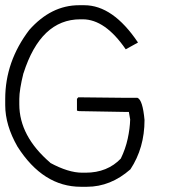

<svg xmlns="http://www.w3.org/2000/svg" viewBox="-23 -716 665 736"><path d="M300 -696Q410 -696 506 -553L459 -527Q380 -642 294 -642H285Q133 -642 67 -435V-436Q59 -404 55 -379Q51 -354 51 -337V-316Q51 -194 170 -92H169Q239 -54 292 -54H305Q389 -54 441 -109L440 -108Q458 -145 466.5 -184Q475 -223 476 -258L471 -287H453L280 -290Q278 -290 275.5 -291Q273 -292 272 -292V-337L277 -343L461 -341H504Q524 -333 531 -256Q531 -149 477 -67Q401 0 310 0H287Q142 0 44 -154Q-3 -236 -3 -313V-337Q-3 -480 89 -601Q173 -696 280 -696Z"/></svg>

Font: Ekushey Kolom
Style: Regular
Weight: 400
Designer: Al Mamun Sumon
Foundry: Al Mamun Sumon
Version: Version 1.0